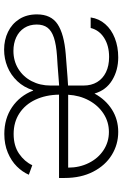

<svg xmlns="http://www.w3.org/2000/svg" viewBox="148 -726 590 925"><g transform="rotate(90 442.5 -263.0)"><path d="M416 -127.9H414.1Q400.4 -83.5 370.6 -52Q340.8 -20.5 301.5 -4.4Q262.2 11.7 218.8 11.7Q171.9 11.7 133.1 -7.1Q94.2 -25.9 71.5 -61.5Q48.8 -97.2 48.8 -146.5Q48.8 -214.4 95.9 -245.8Q143.1 -277.3 240.2 -285.2L352.5 -293.9L391.6 -296.4V-371.1Q391.6 -408.7 375 -436.3Q358.4 -463.9 327.4 -479Q296.4 -494.1 253.9 -494.1Q199.7 -494.1 162.1 -470.2Q124.5 -446.3 114.3 -405.3H63.5Q69.3 -445.3 95.5 -475.3Q121.6 -505.4 163.3 -521.7Q205.1 -538.1 255.9 -538.1Q317.9 -538.1 366 -508.8Q414.1 -479.5 430.2 -423.8Q459.5 -477.5 507.3 -507.8Q555.2 -538.1 615.2 -538.1Q675.3 -538.1 725.8 -507.1Q776.4 -476.1 806.6 -417.5Q836.9 -358.9 836.9 -280.3V-252.9H435.5Q436.5 -189 459.7 -139.4Q482.9 -89.8 525.4 -62Q567.9 -34.2 625 -34.2Q682.1 -34.2 720.2 -60.5Q758.3 -86.9 775.4 -124L821.3 -107.4Q808.1 -76.7 781.5 -49.8Q754.9 -22.9 714.8 -6.1Q674.8 10.7 625 10.7Q550.8 10.7 495.8 -26.6Q440.9 -64 416 -127.9ZM224.6 -33.2Q272.9 -33.2 311 -56.6Q349.1 -80.1 370.4 -120.8Q391.6 -161.6 391.6 -211.9V-253.4L359.4 -251Q279.8 -244.6 250 -243.2Q194.3 -239.3 161.1 -228.3Q127.9 -217.3 112.8 -197.3Q97.7 -177.2 97.7 -145.5Q97.7 -111.3 114 -85.7Q130.4 -60.1 159.4 -46.6Q188.5 -33.2 224.6 -33.2ZM787.1 -296.9Q787.1 -351.6 764.6 -396.5Q742.2 -441.4 702.9 -467.3Q663.6 -493.2 615.2 -493.2Q566.9 -493.2 527.1 -467.3Q487.3 -441.4 463.1 -396.5Q439 -351.6 436 -296.9Z"/></g></svg>

Font: Pretendard ExtraLight
Style: Regular
Weight: 200
Designer: Base glyphs from Inter by Rasmus Andersson; Hangeul glyphs from Noto Sans CJK(Source Han Sans) by Jang Soo-young and Kan
Foundry: Kil Hyung-jin
Version: Version 1.309